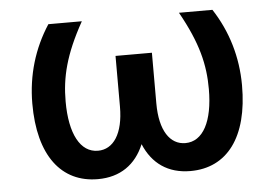

<svg xmlns="http://www.w3.org/2000/svg" viewBox="-44 -604 961 672"><g transform="rotate(-5 436.5 -267.5)"><path d="M266 -545.5H148.4C95.9 -464.8 68.5 -373.2 68.2 -273.8C67.8 -90.2 146 9.9 274.1 9.9C353 9.9 407.7 -29.1 436.8 -98.7C465.9 -29.1 520.6 9.9 599.4 9.9C727.6 9.9 805.4 -90.2 805 -273.8C804.7 -373.2 777.3 -464.8 724.8 -545.5H607.2C670.1 -433.2 688.2 -355.5 688.2 -270.6C688.2 -156.6 652 -89.1 590.2 -89.1C536.2 -89.1 500.7 -140.6 500.7 -236.2V-414.4H372.9V-236.2C372.9 -140.6 337 -89.1 283 -89.1C221.2 -89.1 185 -156.6 185 -270.6C185 -355.5 203.5 -433.2 266 -545.5Z"/></g></svg>

Font: Magic Ui Pro Semi Bold
Style: Regular
Weight: 600
Designer: Stefan Endress, Andreas Faust
Version: Version 1.000;FEAKit 1.0